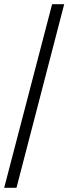

<svg xmlns="http://www.w3.org/2000/svg" viewBox="-20 -780 328 921"><path d="M0 121 230 -760H288L59 121Z"/></svg>

Font: Noto Serif Khitan Small Script
Style: Regular
Weight: 400
Designer: LIU Zhao, ZHANG Congyu, Kushim JIANG
Foundry: Guyu Beijing Co. Ltd.
Version: Version 1.000; ttfautohint (v1.8.4.7-5d5b)